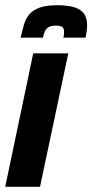

<svg xmlns="http://www.w3.org/2000/svg" viewBox="-39 -714 353 734"><path d="M-19 0 88 -510H222L114 0ZM40 -570Q46 -597 52.5 -619.5Q59 -642 72.5 -658.5Q86 -675 111.5 -684.5Q137 -694 180 -694Q225 -694 250 -684.5Q275 -675 284.5 -658Q294 -641 294 -618Q294 -607 292.5 -595.5Q291 -584 288 -570H203Q205 -576 205.5 -582Q206 -588 206 -593Q206 -604 200 -610Q194 -616 174 -616Q155 -616 145.5 -609.5Q136 -603 132 -593Q128 -583 125 -570Z"/></svg>

Font: Saira ExtraCondensed Black
Style: Italic
Weight: 900
Width: 2
Italic angle: -12°
Designer: Hector Gatti with collaboration of the Omnibus-Type team
Foundry: Omnibus-Type
Version: Version 1.101